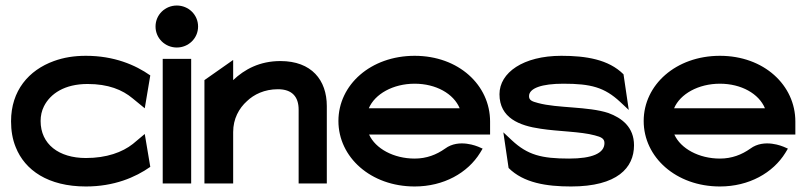

<svg xmlns="http://www.w3.org/2000/svg" viewBox="-20 -664 2918 695"><path d="M20 -225C20 -192 25 -160 37 -131C70 -48 154 11 291 11C393 11 470 -22 524 -60L504 -179L461 -143C423 -113 366 -92 291 -92C193 -92 127 -142 127 -226C127 -245 131 -263 139 -279C162 -325 214 -360 297 -360C372 -360 423 -339 460 -308L504 -272L524 -391C470 -429 393 -462 291 -462C248 -462 211 -456 175 -443C84 -410 20 -336 20 -225Z M543 -568C543 -525 578 -492 620 -492C662 -492 697 -525 697 -568C697 -611 662 -644 620 -644C578 -644 543 -611 543 -568ZM569 0H672V-451H569Z M720 0H824V-186C824 -234 845 -272 874 -298C899 -322 937 -341 986 -341C1038 -341 1061 -313 1061 -267V0H1163V-280C1163 -374 1108 -443 995 -443C920 -443 865 -413 824 -374V-447L720 -374Z M1205 -226C1205 -95 1322 11 1481 11C1586 11 1673 -38 1718 -111L1727 -126L1711 -133C1710 -133 1642 -164 1591 -126C1560 -104 1524 -90 1481 -90C1405 -90 1339 -126 1316 -177H1754V-224C1754 -356 1640 -462 1481 -462C1322 -462 1205 -357 1205 -226ZM1315 -272C1337 -324 1403 -361 1481 -361C1558 -361 1622 -325 1644 -272Z M1788 -323C1788 -237 1860 -209 1937 -198C2001 -188 2082 -188 2133 -174C2157 -168 2168 -162 2168 -146C2168 -109 2123 -90 2040 -90C1940 -90 1890 -103 1833 -156L1802 -185L1821 -56C1875 -2 1958 11 2047 11C2215 11 2275 -57 2275 -138C2275 -204 2231 -237 2182 -255C2109 -279 1998 -272 1928 -291C1904 -297 1895 -302 1895 -316C1895 -345 1942 -361 2019 -361C2119 -361 2168 -348 2225 -295L2256 -266L2237 -395C2183 -449 2101 -462 2012 -462C1874 -462 1788 -401 1788 -323Z M2310 -226C2310 -95 2427 11 2586 11C2691 11 2778 -38 2823 -111L2832 -126L2816 -133C2815 -133 2747 -164 2696 -126C2665 -104 2629 -90 2586 -90C2510 -90 2444 -126 2421 -177H2859V-224C2859 -356 2745 -462 2586 -462C2427 -462 2310 -357 2310 -226ZM2420 -272C2442 -324 2508 -361 2586 -361C2663 -361 2727 -325 2749 -272Z"/></svg>

Font: Charger Sport
Style: BlkExt
Weight: 900
Designer: Jasper
Foundry: Cannot Into Space Fonts
Version: Version 1.1